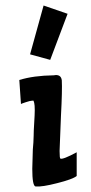

<svg xmlns="http://www.w3.org/2000/svg" viewBox="-20 -664 330 696"><path d="M138 -644 225 -614 162 -447 89 -467ZM258 -112V-26Q243 -14 187 0Q133 14 109 12Q97 10 97 -52Q97 -64 99 -122Q100 -131 101 -147Q102 -163 102 -172Q102 -188 104 -219Q106 -250 106 -265Q106 -283 104 -291Q102 -299 101.5 -299Q101 -299 96 -299Q90 -299 73.5 -293.5Q57 -288 56 -287L50 -374Q101 -390 175 -391Q201 -396 204 -373Q206 -338 201 -244Q196 -126 196 -117Q196 -90 199 -89Q208 -85 258 -112Z"/></svg>

Font: GFS Neohellenic Rg
Style: Bold
Weight: 700
Designer: Designed by Takis Katsoulidis and George D. Matthiopoulos.
Foundry: Designed by Takis Katsoulidis and George D. Matthiopoulos.
Version: Version 1.0